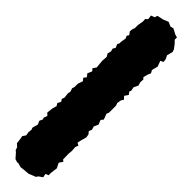

<svg xmlns="http://www.w3.org/2000/svg" viewBox="-366 -716 930 930"><g transform="rotate(45 99.0 -251.5)"><path d="M85 251 60 244V247L40 241L17 215L10 210L5 195L-10 181L-12 161L-16 139L-5 123L-8 104L-6 85L-10 75L-2 46L-10 28L-2 10L-6 3L1 -16L-11 -28L-7 -61L-1 -81L-9 -95L0 -112L-8 -124L-3 -137L-6 -165L-3 -178L-9 -196L-5 -208V-231L4 -257L-7 -270L4 -284L-8 -299L2 -323L-8 -334L4 -351L0 -393L2 -422L-7 -437L-2 -455L-6 -471L2 -483L-6 -502L-1 -510L0 -526L4 -549L-2 -563L5 -573L-6 -588L-5 -603L0 -617V-638L5 -667L4 -683L15 -693L12 -715L31 -722L35 -736L67 -743L94 -754L117 -744L133 -748L161 -733L176 -729V-714L192 -697L207 -677L211 -664L203 -634L212 -616L214 -599L199 -592L210 -563L202 -532L210 -517L203 -501L197 -478L205 -470L204 -449L209 -433L198 -409L202 -390L198 -381L208 -367L195 -348L208 -334L200 -322L196 -300L201 -287V-239L196 -226L207 -197L197 -185L206 -162L196 -139L201 -122L195 -106L205 -94L208 -77L199 -43L196 -28L209 -21L203 -5L205 19L203 41L204 79L213 86L200 105L213 131L208 168L209 182L193 189L197 208L178 221L170 232L144 242L135 246L100 249Z"/></g></svg>

Font: Winky Rough Black
Style: Regular
Weight: 900
Designer: Simon Atzbach
Foundry: typofactur
Version: Version 1.206; ttfautohint (v1.8.4.7-5d5b)